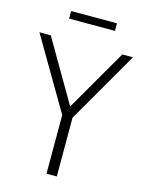

<svg xmlns="http://www.w3.org/2000/svg" viewBox="-147 -976 795 1054"><g transform="rotate(15 251.0 -449.0)"><path d="M516.5 -740 282 -334V0H223.5V-333.5L-15 -740H49.5L253.5 -390L456 -740ZM123 -854.5V-897.5H383.5V-854.5Z"/></g></svg>

Font: Encode Sans Condensed Light
Style: Regular
Weight: 300
Width: 3
Designer: Multiple Designers
Foundry: Impallari Type
Version: Version 2.000